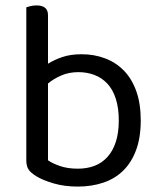

<svg xmlns="http://www.w3.org/2000/svg" viewBox="-20 -675 589 708"><path d="M281 -475Q327 -475 367 -460Q407 -445 436.5 -415Q466 -385 482.5 -339Q499 -293 499 -231Q499 -168 482 -122Q465 -76 434.5 -46Q404 -16 361 -1.5Q318 13 267 13Q218 13 178.5 1.5Q139 -10 114 -25Q93 -38 85 -50.5Q77 -63 77 -84V-648Q82 -650 92.5 -652.5Q103 -655 115 -655Q157 -655 157 -619V-440Q179 -454 209.5 -464.5Q240 -475 281 -475ZM269 -409Q234 -409 205.5 -396.5Q177 -384 157 -367V-84Q172 -73 200.5 -63Q229 -53 267 -53Q301 -53 328.5 -63.5Q356 -74 376 -96Q396 -118 407 -151.5Q418 -185 418 -231Q418 -277 407 -311Q396 -345 376 -366.5Q356 -388 328.5 -398.5Q301 -409 269 -409Z"/></svg>

Font: Baloo Chettan 2
Style: Regular
Weight: 400
Designer: Maithili Shingre, Unnati Kotecha and Ek Type
Foundry: Ek Type
Version: Version 1.640;hotconv 1.0.111;makeotfexe 2.5.65597; ttfautoh